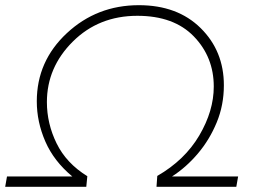

<svg xmlns="http://www.w3.org/2000/svg" viewBox="-60 -721 996 741"><path d="M852 0H544L547 -42Q653 -103 709 -198Q765 -293 765 -387Q765 -501 688 -580.5Q611 -660 470 -660Q321 -660 221 -560.5Q121 -461 121 -327Q121 -244 158.5 -167.5Q196 -91 277 -41L273 0H-40L-33 -40H219Q148 -99 115 -174.8Q82 -250.5 82 -330Q82 -485 198 -593Q314 -701 476 -701Q625 -701 714.5 -612.5Q804 -524 804 -392Q804 -315.5 776.5 -248.8Q749 -182 704 -128.8Q659 -75.5 604 -40H859Z"/></svg>

Font: Argentum Sans ExtraLight
Style: Italic
Weight: 200
Italic angle: -11°
Designer: Julieta Ulanovsky (font), Cristiano Sobral (main changes and remaster)
Foundry: Julieta Ulanovsky (font), Cristiano Sobral (main changes and remaster)
Version: Version 2.007;June 15, 2022;FontCreator 14.0.0.2814 64-bit; 